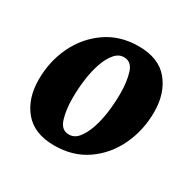

<svg xmlns="http://www.w3.org/2000/svg" viewBox="-109 -547 675 672"><g transform="rotate(30 228.5 -211.5)"><path d="M187 13Q106 13 65.5 -35.5Q25 -84 25 -160Q25 -234 55 -296.5Q85 -359 140.5 -397.5Q196 -436 271 -436Q352 -436 392 -387.5Q432 -339 432 -263Q432 -189 402 -126Q372 -63 317 -25Q262 13 187 13ZM210 -46Q233 -45 249 -64Q265 -83 276 -114.5Q287 -146 292 -184Q297 -222 297 -261Q297 -307 286.5 -341.5Q276 -376 247 -377Q225 -378 208.5 -359Q192 -340 181 -308.5Q170 -277 165 -239Q160 -201 160 -162Q160 -117 170.5 -82Q181 -47 210 -46Z"/></g></svg>

Font: Yrsa
Style: Italic
Weight: 400
Italic angle: -7.10001°
Designer: Anna Giedrys (Yrsa+Rasa design), David Brezina (Yrsa art-direction, Rasa art-direction, design)
Foundry: Rosetta Type Foundry
Version: Version 2.004